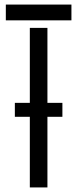

<svg xmlns="http://www.w3.org/2000/svg" viewBox="-20 -820 338 840"><path d="M45 -309V-370H110.5V-698H187.5V-370H253V-309H187.5V0H110.5V-309ZM5.5 -731V-800H292.5V-731Z"/></svg>

Font: Big Shoulders Stencil Display Thin Medium
Style: Regular
Weight: 500
Version: Version 2.001